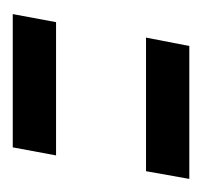

<svg xmlns="http://www.w3.org/2000/svg" viewBox="-46 -386 303 286"><g transform="rotate(-90 105.0 -242.5)"><path d="M17 -310 29 -374.5H227.5L215.5 -310ZM-18 -111.5 -6.5 -176H192.5L180 -111.5Z"/></g></svg>

Font: Anybody Condensed Medium
Style: Italic
Weight: 500
Width: 3
Italic angle: -10°
Designer: Tyler Finck
Foundry: Etcetera Type Company
Version: Version 1.010; ttfautohint (v1.8.3) -l 8 -r 50 -G 200 -x 14 